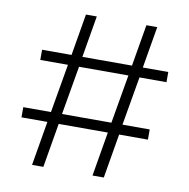

<svg xmlns="http://www.w3.org/2000/svg" viewBox="-79 -777 842 854"><g transform="rotate(10 342.0 -350.0)"><path d="M121 0 155 -200H38V-246H163L201 -466H76V-512H209L241 -700H290L258 -512H482L514 -700H563L531 -512H646V-466H524L486 -246H609V-200H479L445 0H394L428 -200H206L172 0ZM213 -246H436L474 -466H251Z"/></g></svg>

Font: Lexend ExtraLight
Style: Regular
Weight: 200
Designer: Bonnie Shaver-Troup, Thomas Jockin
Foundry: Lexend
Version: Version 1.007; ttfautohint (v1.8.3)